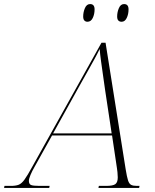

<svg xmlns="http://www.w3.org/2000/svg" viewBox="-82 -924 761 944"><path d="M-62 0 -60 -10H-29Q-5 -10 9.5 -15.5Q24 -21 38.5 -41Q53 -61 77 -105L417 -714H437L536 -91Q542 -54 547.5 -37Q553 -20 563 -15Q573 -10 591 -10H604L602 0H402L404 -10H439Q474 -10 485.5 -19Q497 -28 497 -52Q497 -63 495.5 -77.5Q494 -92 493 -97L469 -258H174L87 -102Q76 -83 68 -64Q60 -45 60 -35Q60 -19 70.5 -14.5Q81 -10 112 -10H162L160 0ZM310 -504 179 -268H467L435 -480Q431 -509 425.5 -547Q420 -585 415 -621.5Q410 -658 408 -683Q396 -658 383 -634.5Q370 -611 353 -580.5Q336 -550 310 -504ZM516 -817Q506 -817 500 -823Q494 -829 494 -843Q494 -864 502.5 -884Q511 -904 528 -904Q550 -904 550 -878Q550 -854 541 -835.5Q532 -817 516 -817ZM348 -817Q339 -817 333 -823Q327 -829 327 -843Q327 -864 335.5 -884Q344 -904 361 -904Q383 -904 383 -878Q383 -854 374 -835.5Q365 -817 348 -817Z"/></svg>

Font: Noto Serif Display ExtraLight
Style: Italic
Weight: 200
Italic angle: -12°
Designer: Monotype Design Team
Foundry: Monotype Imaging Inc.
Version: Version 2.009